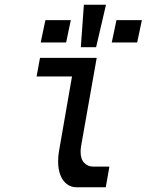

<svg xmlns="http://www.w3.org/2000/svg" viewBox="-20 -796 640 816"><path d="M227 -110Q227 -133.5 231 -155L286 -471H135.5L150 -550H391L325 -177.5Q322.5 -161.5 322.5 -151.5Q322.5 -119.5 338 -103.8Q353.5 -88 375.5 -88H445Q439.5 -60 429.5 0H305.5Q283 0 265 -13Q247 -26 237 -51Q227 -76 227 -110ZM475 -710.5H583L563 -615.5H455ZM173 -710.5H281L261 -615.5H153ZM430.5 -776 388.5 -595.5H323.5L336.5 -776Z"/></svg>

Font: JuliaMono MediumItalic
Style: Regular
Weight: 500
Italic angle: -9°
Monospace: yes
Designer: cormullion
Foundry: corm
Version: Version 0.049; ttfautohint (v1.8.4)